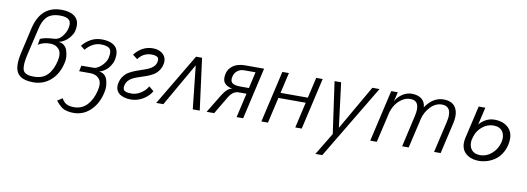

<svg xmlns="http://www.w3.org/2000/svg" viewBox="-67 -1130 4906 1786"><g transform="rotate(10 2386.0 -237.5)"><path d="M253.9 9.8Q139.2 9.8 101.1 -48.8Q63 -107.4 95.2 -245.1L149.9 -483.9Q201.2 -700.2 395 -700.2Q487.3 -700.2 530.8 -657Q574.2 -613.8 554.2 -526.9Q551.3 -513.2 541.3 -495.8Q531.2 -478.5 515.4 -459.5Q499.5 -440.4 474.1 -424.1Q448.7 -407.7 419.9 -400.9Q449.2 -400.4 470.7 -383.1Q492.2 -365.7 501.7 -339.1Q511.2 -312.5 513.9 -279.5Q516.6 -246.6 507.8 -213.9Q483.9 -110.4 415.3 -50.3Q346.7 9.8 253.9 9.8ZM248 -43Q331.1 -43 377 -90.8Q422.9 -138.7 442.9 -226.1Q459.5 -299.8 430.2 -335.9Q400.9 -372.1 347.2 -372.1Q277.3 -372.1 233.9 -340.8L243.2 -397.9Q283.2 -418.9 374 -422.9Q416.5 -424.3 447.8 -462.4Q479 -500.5 488.8 -542Q501.5 -596.2 477.8 -620.6Q454.1 -645 393.1 -645Q349.6 -645 317.6 -633.5Q285.6 -622.1 265.6 -599.9Q245.6 -577.6 233.9 -551.5Q222.2 -525.4 213.9 -488.8L154.8 -235.8Q143.6 -187.5 140.9 -154.3Q138.2 -121.1 142.6 -99.1Q147 -77.1 161.1 -64.9Q175.3 -52.7 195.8 -47.9Q216.3 -43 248 -43Z M670.9 225.1Q642.6 225.1 619.4 220.5Q596.2 215.8 581.3 209.7Q566.4 203.6 550.3 190.2Q534.2 176.8 525.9 167.7Q517.6 158.7 501 139.2L548.3 107.9Q564.9 141.1 592.3 156.5Q619.6 171.9 665 171.9Q740.7 171.9 789.3 119.1Q837.9 66.4 857.9 -20Q875.5 -94.7 845.7 -130.4Q815.9 -166 759.3 -166H655.3L667 -220.2L792 -221.2Q830.1 -230.5 863.3 -265.6Q896.5 -300.8 904.3 -335.9Q918.9 -397.5 896.7 -422.1Q874.5 -446.8 811 -446.8Q769.5 -446.8 732.2 -425Q694.8 -403.3 669.9 -371.1L630.9 -401.9Q664.6 -444.8 711.2 -469.5Q757.8 -494.1 811 -494.1Q902.8 -494.1 943.1 -451.2Q983.4 -408.2 962.9 -320.8Q960.4 -310.1 954.6 -297.1Q948.7 -284.2 938.2 -268.3Q927.7 -252.4 914.1 -238.8Q900.4 -225.1 880.4 -212.9Q860.4 -200.7 837.9 -194.8Q866.2 -194.3 886.7 -177.2Q907.2 -160.2 916 -133.5Q924.8 -106.9 926.8 -73.7Q928.7 -40.5 919.9 -7.8Q896.5 97.2 829.1 161.1Q761.7 225.1 670.9 225.1Z M1172.9 9.8Q1138.2 9.8 1109.9 1.5Q1081.5 -6.8 1061.8 -22.9Q1042 -39.1 1034.2 -64.9Q1026.4 -90.8 1034.2 -124Q1042.5 -161.1 1063.5 -188.5Q1084.5 -215.8 1111.6 -231.4Q1138.7 -247.1 1169.7 -259Q1200.7 -271 1231.2 -280.8Q1261.7 -290.5 1287.8 -301.8Q1314 -313 1333 -331.5Q1352.1 -350.1 1357.9 -376Q1365.7 -410.6 1348.1 -423.3Q1330.6 -436 1293 -436Q1214.4 -436 1167 -370.1L1122.1 -404.8Q1192.4 -495.1 1295.9 -495.1Q1357.9 -495.1 1394 -458.5Q1430.2 -421.9 1417 -363.8Q1408.7 -327.1 1387.7 -300.3Q1366.7 -273.4 1339.8 -258.3Q1313 -243.2 1282 -231.7Q1251 -220.2 1220.5 -210.7Q1189.9 -201.2 1163.8 -189.5Q1137.7 -177.7 1118.4 -158Q1099.1 -138.2 1092.8 -109.9Q1087.9 -88.4 1092.5 -74.7Q1097.2 -61 1111.1 -55.2Q1125 -49.3 1138.2 -47.6Q1151.4 -45.9 1171.9 -45.9Q1214.8 -45.9 1257.8 -73.2Q1300.8 -100.6 1322.8 -140.1L1368.2 -103Q1341.8 -54.7 1287.8 -22.5Q1233.9 9.8 1172.9 9.8Z M1412.6 0 1702.6 -487.8H1759.8L1823.7 0H1757.8L1713.9 -408.2L1480 0Z M1888.7 0 1995.6 -175.8Q2043 -252 2087.9 -252.9Q2034.2 -262.7 2010.7 -292.5Q1987.3 -322.3 2001 -380.9Q2010.7 -426.3 2052.7 -457Q2094.7 -487.8 2169.9 -487.8H2345.7L2233.9 0H2171.9L2224.6 -230H2151.9Q2120.6 -230 2096.7 -211.2Q2072.8 -192.4 2050.8 -152.8L1960 0ZM2157.7 -286.1H2237.8L2272.9 -440.9H2165.5Q2127.9 -440.9 2101.6 -419.7Q2075.2 -398.4 2067.9 -363.8Q2058.1 -324.7 2077.9 -305.4Q2097.7 -286.1 2157.7 -286.1Z M2405.8 0 2518.1 -487.8H2580.1L2535.2 -293H2793L2837.9 -487.8H2898.9L2787.1 0H2726.1L2781.7 -243.2H2523.9L2467.8 0Z M2953.1 210 3080.1 0 3011.2 -487.8H3073.2L3126 -66.9L3368.2 -487.8H3436L3018.1 210Z M3434.1 0 3546.4 -487.8H3608.4L3587.4 -398.9Q3610.8 -442.9 3652.6 -470Q3694.3 -497.1 3740.2 -497.1Q3797.4 -497.1 3832.5 -470.2Q3867.7 -443.4 3871.1 -392.1Q3940.4 -496.1 4041.5 -496.1Q4077.1 -496.1 4103.5 -485.4Q4129.9 -474.6 4145.5 -456.1Q4161.1 -437.5 4168.7 -411.9Q4176.3 -386.2 4175.3 -356.4Q4174.3 -326.7 4166.5 -293L4099.1 0H4037.1L4105.5 -295.9Q4110.8 -318.4 4112.8 -337.9Q4114.7 -357.4 4112.3 -378.2Q4109.9 -398.9 4101.8 -413.6Q4093.8 -428.2 4076.7 -437.5Q4059.6 -446.8 4034.2 -446.8Q3973.1 -446.8 3924.8 -395.5Q3876.5 -344.2 3861.3 -276.9L3797.4 0H3735.4L3803.2 -297.9Q3837.9 -446.8 3734.4 -446.8Q3692.9 -446.8 3655.3 -421.4Q3617.7 -396 3593.8 -357.9Q3569.8 -319.8 3560.1 -276.9L3496.1 0Z M4460.4 9.8Q4421.9 9.8 4389.2 -1.5Q4356.4 -12.7 4332 -36.1Q4307.6 -59.6 4299.3 -95.2Q4291 -130.9 4301.3 -179.2L4372.6 -487.8H4435.5L4396.5 -320.8Q4418.9 -351.1 4457 -372.1Q4495.1 -393.1 4541.5 -393.1Q4581.5 -393.1 4615.5 -380.9Q4649.4 -368.7 4674.8 -343Q4700.2 -317.4 4708.5 -278.3Q4716.8 -239.3 4705.6 -185.1Q4693.8 -134.8 4667.7 -96.2Q4641.6 -57.6 4607.4 -35.2Q4573.2 -12.7 4535.9 -1.5Q4498.5 9.8 4460.4 9.8ZM4462.4 -44.9Q4524.4 -44.9 4574 -88.9Q4623.5 -132.8 4639.6 -199.2Q4652.8 -260.3 4626 -299.1Q4599.1 -337.9 4540.5 -337.9Q4483.4 -337.9 4436.8 -300.5Q4390.1 -263.2 4371.6 -207L4361.3 -168Q4354 -112.3 4381.1 -78.6Q4408.2 -44.9 4462.4 -44.9Z"/></g></svg>

Font: HK Grotesk Light Italic
Style: Regular
Weight: 300
Italic angle: -13°
Designer: Alfredo Marco Pradil and Stefan Peev
Foundry: Hanken Design Co.
Version: Version 1.000;PS 001.000;hotconv 1.0.88;makeotf.lib2.5.64775